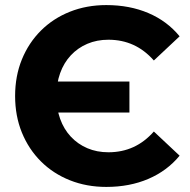

<svg xmlns="http://www.w3.org/2000/svg" viewBox="-20 -732 755 764"><path d="M403 11.8Q324.6 11.8 258.1 -14.7Q191.5 -41.2 142.7 -89.9Q93.9 -138.6 67 -204.7Q40.1 -270.8 40.1 -350Q40.1 -429.2 67 -495.3Q93.9 -561.4 142.7 -610.1Q191.5 -658.8 258.1 -685.3Q324.6 -711.8 403 -711.8Q495.8 -711.8 570.4 -680Q645.1 -648.2 694.7 -587.5L592.2 -491.3Q555.7 -532.7 510.7 -553.3Q465.6 -573.9 411.4 -573.9Q365.5 -573.9 327.5 -557.7Q289.4 -541.4 261.8 -511.8Q234.1 -482.2 219.3 -440.9Q204.5 -399.7 204.5 -350Q204.5 -300.3 219.3 -259.1Q234.1 -217.8 261.8 -188.2Q289.4 -158.6 327.5 -142.3Q365.5 -126.1 411.4 -126.1Q465.6 -126.1 510.7 -146.7Q555.7 -167.3 592.2 -208.7L694.7 -112.5Q645.1 -52.2 570.4 -20.2Q495.8 11.8 403 11.8ZM148.8 -284.1V-407.7H495V-284.1Z"/></svg>

Font: Montserrat Alternates Thin
Style: Regular
Weight: 100
Designer: Julieta Ulanovsky
Foundry: Julieta Ulanovsky
Version: Version 9.000